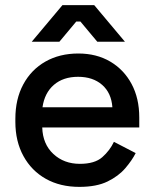

<svg xmlns="http://www.w3.org/2000/svg" viewBox="-20 -716 600 750"><path d="M40 -240V-252Q40 -329 71 -386.5Q102 -444 157.5 -475.5Q213 -507 286 -507Q357 -507 410.5 -475.5Q464 -444 494 -388Q524 -332 524 -257V-218H145Q147 -153 188.5 -114.5Q230 -76 292 -76Q350 -76 379.5 -102Q409 -128 425 -162L510 -118Q496 -90 469.5 -59Q443 -28 400 -7Q357 14 290 14Q215 14 159 -17.5Q103 -49 71.5 -106.5Q40 -164 40 -240ZM419 -297Q415 -353 379 -384.5Q343 -416 285 -416Q227 -416 190.5 -384.5Q154 -353 146 -297ZM104 -553 224 -696H348L468 -553H360L294 -632H278L212 -553Z"/></svg>

Font: Space Grotesk Frontify Medium
Style: Regular
Weight: 500
Designer: Florian Karsten
Version: Version 2.000